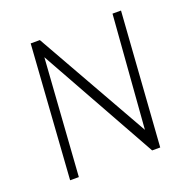

<svg xmlns="http://www.w3.org/2000/svg" viewBox="-113 -719 811 827"><g transform="rotate(-20 293.0 -306.0)"><path d="M71 0 113 -612H155L448 -94L488 -612H527L484 0H447L148 -536L111 0Z"/></g></svg>

Font: Ancizar Sans Thin
Style: Italic
Weight: 100
Italic angle: -4°
Designer: Cesar Puertas, Viviana Monsalve, Julian Moncada, Julian Prieto, Jose Castro, Mariel Hernandez, Felipe Aragon, Sara Alarc
Version: Version 8.100